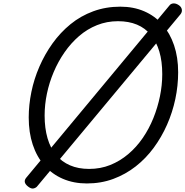

<svg xmlns="http://www.w3.org/2000/svg" viewBox="-20 -1054 1084 1123"><path d="M488 19Q411 19 348 -8Q285 -35 240 -86Q195 -137 171.5 -208Q148 -279 148 -367Q148 -440 163.5 -516Q179 -592 210.5 -664.5Q242 -737 287.5 -800.5Q333 -864 392.5 -912.5Q452 -961 525.5 -988Q599 -1015 684 -1015Q761 -1015 823.5 -988Q886 -961 930 -910.5Q974 -860 998 -789.5Q1022 -719 1022 -631Q1022 -553 1005.5 -475Q989 -397 957 -324.5Q925 -252 879 -189.5Q833 -127 773.5 -80.5Q714 -34 642.5 -7.5Q571 19 488 19ZM501 -66Q568 -66 625 -89Q682 -112 730 -152.5Q778 -193 815 -247Q852 -301 877 -363Q902 -425 915.5 -490.5Q929 -556 929 -620Q929 -695 912 -752.5Q895 -810 862 -850Q829 -890 781 -910Q733 -930 670 -930Q605 -930 547.5 -907Q490 -884 442.5 -843Q395 -802 357.5 -748Q320 -694 294 -632.5Q268 -571 254.5 -506.5Q241 -442 241 -378Q241 -304 258 -245.5Q275 -187 308 -147.5Q341 -108 389.5 -87Q438 -66 501 -66ZM199 34Q192 44 177.5 48Q163 52 144 37Q112 12 133 -14L971 -1022Q979 -1033 994.5 -1034Q1010 -1035 1027 -1023Q1041 -1013 1043.5 -998.5Q1046 -984 1036 -971Z"/></svg>

Font: Playwrite AU NSW
Style: Regular
Weight: 400
Designer: Veronika Burian, José Scaglione
Foundry: TypeTogether
Version: Version 1.002